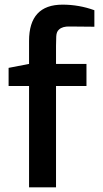

<svg xmlns="http://www.w3.org/2000/svg" viewBox="-20 -806 442 826"><path d="M17 -436V-514L105 -531V-630Q105 -786 249 -786Q320 -786 386 -762V-691L280 -692Q249 -693 234 -679Q223 -670 222 -649.5Q221 -629 221 -609V-531H352V-436H221V0H105V-436Z"/></svg>

Font: Exo
Style: DemiBold
Weight: 600
Designer: Natanael Gama
Version: Version 1.00